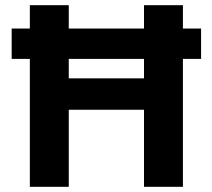

<svg xmlns="http://www.w3.org/2000/svg" viewBox="-20 -720 819 740"><path d="M25 -493V-610H755V-493ZM535 0V-700H685V0ZM95 0V-700H245V0ZM226 -297V-418H558V-297Z"/></svg>

Font: DM Sans 18pt Black
Style: Regular
Weight: 900
Designer: Colophon Foundry, Jonny Pinhorn
Foundry: Colophon Foundry
Version: Version 4.004;gftools[0.9.30]